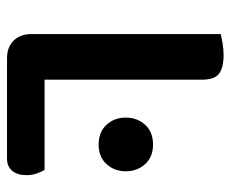

<svg xmlns="http://www.w3.org/2000/svg" viewBox="-75 -580 657 547"><g transform="rotate(90 253.5 -306.5)"><path d="M146 2Q114 2 95.5 -17Q77 -36 77 -68V-607Q85 -609 102.5 -612Q120 -615 137 -615Q173 -615 190 -602Q207 -589 207 -554V-105H464Q469 -97 474 -83.5Q479 -70 479 -54Q479 -27 466.5 -12.5Q454 2 432 2ZM315 -336Q315 -369 335.5 -391.5Q356 -414 392 -414Q427 -414 447.5 -391.5Q468 -369 468 -336Q468 -304 447.5 -281.5Q427 -259 392 -259Q356 -259 335.5 -281.5Q315 -304 315 -336Z"/></g></svg>

Font: Baloo 2 SemiBold
Style: Regular
Weight: 600
Designer: Sarang Kulkarni and Ek Type
Foundry: Ek Type
Version: Version 1.640;hotconv 1.0.111;makeotfexe 2.5.65597; ttfautoh